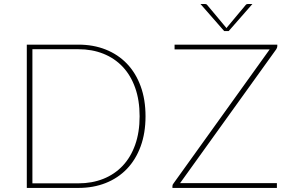

<svg xmlns="http://www.w3.org/2000/svg" viewBox="-20 -922 1423 942"><path d="M694 -351.5Q694 -269 670 -203.8Q646 -138.5 602.5 -93.2Q559 -48 498.5 -24Q438 0 365 0H111.5V-703H365Q438 -703 498.5 -679Q559 -655 602.5 -609.8Q646 -564.5 670 -499.2Q694 -434 694 -351.5ZM665 -351.5Q665 -430 643.2 -491.2Q621.5 -552.5 581.8 -594.5Q542 -636.5 486.8 -658.5Q431.5 -680.5 365 -680.5H139V-22.5H365Q431.5 -22.5 486.8 -44.5Q542 -66.5 581.8 -108.5Q621.5 -150.5 643.2 -211.8Q665 -273 665 -351.5ZM1340.5 -695Q1340.5 -688.5 1335.5 -680.5L863.5 -23.5H1338.5V0H826V-8.5Q826 -12.5 827 -15.2Q828 -18 830.5 -21L1303 -679.5H836.5V-703H1340.5ZM1218.5 -902.5 1102 -769.5H1080L963.5 -902.5H983.5Q986.5 -902.5 990.2 -901.8Q994 -901 997 -897L1088.5 -787.5L1091 -784L1093.5 -787.5L1185 -897Q1188 -901 1191.8 -901.8Q1195.5 -902.5 1198.5 -902.5Z"/></svg>

Font: Lato ExtraLight
Style: Regular
Weight: 275
Designer: Lukasz Dziedzic with Adam Twardoch and Botio Nikoltchev
Foundry: tyPoland Lukasz Dziedzic
Version: Version 2.015; 2015-08-06; http://www.latofonts.com/